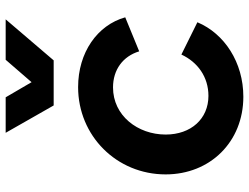

<svg xmlns="http://www.w3.org/2000/svg" viewBox="-118 -726 857 660"><g transform="rotate(-90 310.0 -396.5)"><path d="M307 12C425 12 524 -53 563 -146L452 -201C426 -145 375 -108 310 -108C231 -108 177 -168 177 -255C177 -351 242 -436 339 -436C400 -436 446 -402 463 -346L580 -394C553 -490 459 -556 340 -556C173 -556 40 -424 40 -255C40 -102 152 12 307 12ZM183 -805 277 -640H432L573 -805H434L357 -716L305 -805Z"/></g></svg>

Font: Mluvka Bold
Style: Italic
Weight: 700
Italic angle: -8°
Designer: Modified by Jiří Krblich, Original typeface by Gumpita Rahayu
Foundry: Gumpita Rahayu & Jiří Krblich
Version: Version 2.000;Glyphs 3.1.1 (3134)